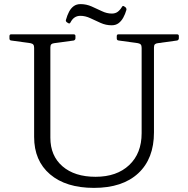

<svg xmlns="http://www.w3.org/2000/svg" viewBox="-20 -906 914 934"><path d="M729 -262Q729 -134 652.5 -63Q576 8 437 8Q301 8 223.5 -58Q146 -124 146 -240V-739H225V-236Q225 -148 284 -97Q343 -46 445 -46Q548 -46 608.5 -103Q669 -160 669 -258V-739H729ZM26 -730Q26 -739 34 -739H338Q347 -739 347 -731V-720Q347 -712 339 -709L244 -696Q234 -695 229.5 -690.5Q225 -686 225 -675V-522H146V-673Q146 -684 142 -689Q138 -694 128 -696L34 -709Q26 -710 26 -719ZM548 -730Q548 -739 556 -739H841Q850 -739 850 -731V-720Q850 -712 842 -709L748 -696Q738 -695 733.5 -690.5Q729 -686 729 -675V-522H669V-673Q669 -684 665 -689Q661 -694 651 -696L557 -709Q548 -710 548 -719ZM306 -797Q298 -803 301 -810Q307 -832 316 -849Q325 -866 338.5 -876Q352 -886 372 -886Q400 -886 426 -874.5Q452 -863 476 -851.5Q500 -840 524 -840Q541 -840 552.5 -848.5Q564 -857 573 -872Q577 -880 584 -875L590 -871Q596 -866 595 -858Q589 -837 579.5 -820Q570 -803 556.5 -793Q543 -783 523 -783Q495 -783 469.5 -794.5Q444 -806 419.5 -817.5Q395 -829 371 -829Q355 -829 343 -821Q331 -813 323 -797Q318 -789 313 -793Z"/></svg>

Font: Hahmlet Light
Style: Regular
Weight: 300
Designer: Minjoo Ham & Mark Frömberg
Foundry: hypertype
Version: Version 1.002